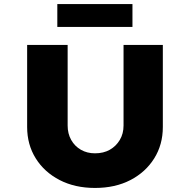

<svg xmlns="http://www.w3.org/2000/svg" viewBox="-20 -922 939 948"><path d="M449 6Q350 6 274.5 -33Q199 -72 156.5 -140Q114 -208 114 -295V-700H314V-302Q314 -262 331.5 -231Q349 -200 379.5 -182.5Q410 -165 449 -165Q491 -165 522 -182.5Q553 -200 571.5 -231Q590 -262 590 -302V-700H784V-295Q784 -208 741.5 -140Q699 -72 624 -33Q549 6 449 6ZM263 -789V-902H634V-789Z"/></svg>

Font: Lexend Exa ExtraBold
Style: Regular
Weight: 800
Designer: Bonnie Shaver-Troup, Thomas Jockin
Foundry: Lexend
Version: Version 1.007